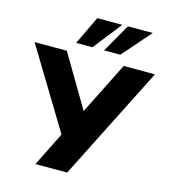

<svg xmlns="http://www.w3.org/2000/svg" viewBox="-159 -1046 1014 1151"><g transform="rotate(15 348.5 -470.5)"><path d="M169 0 290 -243 286 -192 -25 -705H175L373 -370H360L528 -705H722L366 0ZM217 -765 301 -941H456L318 -765ZM390 -765 491 -941H645L491 -765Z"/></g></svg>

Font: Nunito Sans 9pt Black
Style: Regular
Weight: 900
Version: Version 3.101;gftools[0.9.27]